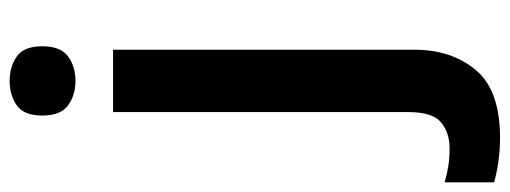

<svg xmlns="http://www.w3.org/2000/svg" viewBox="-402 -450 1031 388"><g transform="rotate(-90 113.0 -255.5)"><path d="M74 -685Q74 -722 94.5 -736.5Q115 -751 144 -751Q173 -751 193.5 -736.5Q214 -722 214 -685Q214 -648 193.5 -633Q173 -618 144 -618Q115 -618 94.5 -633Q74 -648 74 -685ZM29 240Q4 240 -20 236.5Q-44 233 -61 228V128Q-44 133 -28 135.5Q-12 138 8 138Q39 138 60 121Q81 104 81 54V-542H207V67Q207 142 166 191Q125 240 29 240Z"/></g></svg>

Font: Noto Sans Kannada SemiBold
Style: Regular
Weight: 600
Designer: Jelle Bosma - Monotype Design Team
Foundry: Monotype Imaging Inc.
Version: Version 2.005; ttfautohint (v1.8.4.7-5d5b)